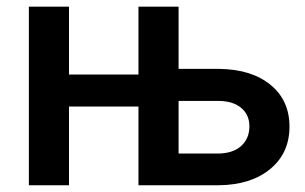

<svg xmlns="http://www.w3.org/2000/svg" viewBox="-20 -548 901 568"><path d="M184.1 -327.6H389.6V-528.3H508.3V-344.2H629.4Q724.6 -342.8 780.5 -296.9Q836.4 -251 836.4 -173.3Q836.4 -95.2 779.5 -48.1Q722.7 -1 627.4 0H389.6V-232.9H184.1V0H65.4V-528.3H184.1ZM508.3 -249.5V-93.8H624Q668 -93.8 692.9 -115.7Q717.8 -137.7 717.8 -174.3Q717.8 -208.5 693.4 -229Q668.9 -249.5 624.5 -249.5Z"/></svg>

Font: Roboto Medium
Style: Regular
Weight: 500
Designer: Google
Version: Version 2.134; 2016; ttfautohint (v1.6)